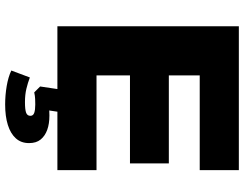

<svg xmlns="http://www.w3.org/2000/svg" viewBox="-121 -624 948 746"><g transform="rotate(90 353.0 -251.0)"><path d="M82 0V-705H641V-553H273V-433H615V-282H273V-152H641V0ZM386 203Q350 203 314.5 197Q279 191 254 179L281 107Q302 115 325 120.5Q348 126 377 126Q406 126 418 121.5Q430 117 430 105Q430 94 418.5 90Q407 86 386 86Q377 86 364.5 86.5Q352 87 339 90L316 67L329 -20H417L405 60L364 40Q378 35 395 33Q412 31 429 31Q461 31 484.5 39.5Q508 48 522 65Q536 82 536 110Q536 141 517.5 161.5Q499 182 465.5 192.5Q432 203 386 203Z"/></g></svg>

Font: Nunito Sans 10pt SemiExpanded Black
Style: Regular
Weight: 900
Width: 6
Designer: Vernon Adams
Foundry: Vernon Adams
Version: Version 3.101;gftools[0.9.27]